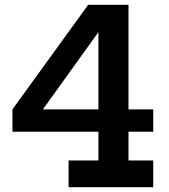

<svg xmlns="http://www.w3.org/2000/svg" viewBox="-20 -775 700 795"><path d="M512 -755V-110.5H614.5V0H264V-110.5H387.5V-672L345 -755ZM614.5 -322V-229.5H31.5V-322ZM345 -755 440 -715 119.5 -269 31.5 -322Z"/></svg>

Font: Hepta Slab SemiBold
Style: Regular
Weight: 600
Designer: Michael LaGattuta
Foundry: Michael LaGattuta
Version: Version 1.102